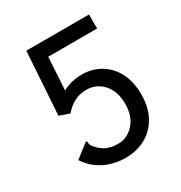

<svg xmlns="http://www.w3.org/2000/svg" viewBox="-152 -733 805 854"><g transform="rotate(-30 250.0 -306.0)"><path d="M250 11Q190 11 140.5 -14Q91 -39 61 -86L124 -135L132 -141L137 -136Q136 -127 139 -120Q142 -113 153 -101Q172 -80 195.5 -70Q219 -60 252 -60Q299 -60 333 -98Q367 -136 367 -199Q367 -263 333 -301Q299 -339 247 -339Q181 -339 135 -283L83 -301L104 -623H426V-551H175L165 -384Q212 -408 263 -408Q317 -408 359.5 -382.5Q402 -357 426 -310.5Q450 -264 450 -199Q450 -134 424 -86.5Q398 -39 352.5 -14Q307 11 250 11Z"/></g></svg>

Font: Inconsolata Medium
Style: Regular
Weight: 500
Monospace: yes
Designer: Raph Levien, Cyreal, Brenton Simpson
Foundry: Raph Levien, Cyreal, Google
Version: Version 3.001; ttfautohint (v1.8.2.53-6de2)